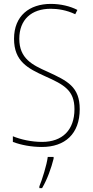

<svg xmlns="http://www.w3.org/2000/svg" viewBox="-20 -744 475 985"><path d="M389 -184C389 -299 326 -329 224 -376C145 -411 79 -444 79 -545C79 -644 142 -699 240 -699C275 -699 320 -693 366 -671L377 -693C341 -712 291 -724 241 -724C131 -724 52 -663 52 -545C52 -429 123 -393 211 -353C310 -309 362 -280 362 -184C362 -77 300 -16 196 -16C142 -16 87 -28 46 -45V-16C88 0 141 10 195 10C313 10 389 -57 389 -184ZM255 70V61H225C220 102 196 178 182 212V221H196C223 175 243 118 255 70Z"/></svg>

Font: Noto Sans Devanagari Condensed Thin
Style: Regular
Weight: 100
Width: 3
Designer: Jelle Bosma - Monotype Design Team
Foundry: Monotype Imaging Inc.
Version: Version 2.004